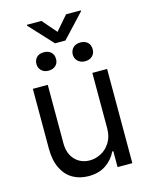

<svg xmlns="http://www.w3.org/2000/svg" viewBox="-129 -956 811 1044"><g transform="rotate(-15 276.5 -434.0)"><path d="M402.3 -530.3H485.4V0H402.3V-89.8H396.5Q376 -46.9 336.4 -20Q296.9 6.8 239.3 6.8Q188.5 6.8 149.9 -15.6Q111.3 -38.1 89.4 -83Q67.4 -127.9 67.4 -193.4V-530.3H151.4V-199.2Q151.4 -162.1 166 -133.8Q180.7 -105.5 207 -89.8Q233.4 -74.2 266.6 -74.2Q298.8 -74.2 330.1 -90.3Q361.3 -106.4 381.8 -139.2Q402.3 -171.9 402.3 -217.8ZM175.8 -707Q193.4 -707 206.1 -700.2Q218.8 -693.4 225.1 -681.6Q231.4 -669.9 231.4 -655.3Q231.4 -640.6 225.1 -628.9Q218.8 -617.2 206.1 -610.4Q193.4 -603.5 175.8 -603.5Q159.2 -603.5 147 -610.4Q134.8 -617.2 127.9 -628.9Q121.1 -640.6 121.1 -655.3Q121.1 -669.9 127.4 -681.6Q133.8 -693.4 146 -700.2Q158.2 -707 175.8 -707ZM381.8 -707Q399.4 -707 412.1 -700.2Q424.8 -693.4 431.2 -681.2Q437.5 -668.9 437.5 -653.3Q437.5 -639.6 431.2 -627.9Q424.8 -616.2 412.1 -608.9Q399.4 -601.6 381.8 -601.6Q364.3 -601.6 351.6 -608.9Q338.9 -616.2 332 -627.9Q325.2 -639.6 325.2 -653.3Q325.2 -668 332 -680.7Q338.9 -693.4 351.6 -700.2Q364.3 -707 381.8 -707ZM277.3 -794.9 346.7 -875H429.7V-870.1L306.6 -738.3H248L126 -870.1V-875H208Z"/></g></svg>

Font: Pretendard GOV Variable
Style: Regular
Weight: 400
Designer: Base glyphs from Inter by Rasmus Andersson; Hangul glyphs from Noto Sans CJK(Source Han Sans) by Jang Soo-young and Kang
Foundry: Kil Hyung-jin
Version: Version 1.307;Glyphs 3.2 (3192)